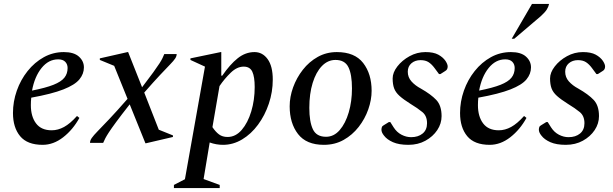

<svg xmlns="http://www.w3.org/2000/svg" viewBox="-20 -727 3118 977"><path d="M197 10Q119 10 82.5 -34Q46 -78 46 -152Q46 -210 65.5 -265.5Q85 -321 120.5 -365.5Q156 -410 203 -436Q250 -462 305 -462Q356 -462 381.5 -439Q407 -416 407 -384Q407 -351 384 -323Q361 -295 302.5 -272Q244 -249 139 -230Q137 -211 137 -192Q137 -134 163.5 -99Q190 -64 243 -64Q275 -64 306 -81Q337 -98 371 -136H373L384 -127Q351 -67 301.5 -28.5Q252 10 197 10ZM276 -425Q227 -425 191.5 -381Q156 -337 143 -266Q213 -280 252 -295.5Q291 -311 307.5 -331.5Q324 -352 324 -381Q324 -400 312 -412.5Q300 -425 276 -425Z M438 0Q438 -12 447 -25Q456 -38 477.5 -60Q499 -82 536 -121Q573 -160 629 -224L561 -392L488 -422V-430L629 -462H632L703 -283Q739 -330 760 -359Q781 -388 791.5 -404.5Q802 -421 807 -431.5Q812 -442 816 -452H879Q879 -441 871.5 -429.5Q864 -418 845.5 -399Q827 -380 795 -346Q763 -312 714 -256L788 -67L860 -38V-30L723 2H720L640 -196Q596 -140 571 -106Q546 -72 534 -53.5Q522 -35 516 -23.5Q510 -12 505 0Z M865 230V214L921 185L1023 -388L949 -422V-430L1103 -462H1106V-342H1111Q1150 -399 1189.5 -430.5Q1229 -462 1275 -462Q1316 -462 1342 -426Q1368 -390 1368 -322Q1368 -259 1348 -199.5Q1328 -140 1293 -92.5Q1258 -45 1212 -17.5Q1166 10 1115 10Q1080 10 1047 -2L1016 184L1098 214V230ZM1220 -388Q1186 -388 1154 -357Q1122 -326 1097 -289L1061 -80Q1077 -56 1094.5 -43Q1112 -30 1138 -30Q1179 -30 1210 -66Q1241 -102 1258.5 -160Q1276 -218 1276 -284Q1276 -336 1264 -362Q1252 -388 1220 -388Z M1628 10Q1539 10 1496.5 -45Q1454 -100 1454 -186Q1454 -234 1471.5 -282.5Q1489 -331 1521 -372Q1553 -413 1597 -437.5Q1641 -462 1694 -462Q1785 -462 1828 -406.5Q1871 -351 1871 -265Q1871 -219 1854 -170.5Q1837 -122 1805 -81Q1773 -40 1728.5 -15Q1684 10 1628 10ZM1639 -31Q1679 -31 1708.5 -65Q1738 -99 1754.5 -155Q1771 -211 1771 -277Q1771 -348 1753 -385Q1735 -422 1687 -422Q1648 -422 1618 -391Q1588 -360 1571 -305Q1554 -250 1554 -178Q1554 -108 1572 -69.5Q1590 -31 1639 -31Z M2058 10Q2010 10 1979.5 -3.5Q1949 -17 1934 -37Q1921 -53 1921 -67Q1921 -73 1923 -79.5Q1925 -86 1933 -90L1959 -106H1966L1983 -79Q1999 -54 2023 -41.5Q2047 -29 2072 -29Q2108 -29 2130.5 -47.5Q2153 -66 2153 -100Q2153 -137 2129.5 -156.5Q2106 -176 2068 -199Q2033 -221 2013 -239Q1993 -257 1985.5 -277.5Q1978 -298 1978 -328Q1978 -358 2002 -389Q2026 -420 2064 -441Q2102 -462 2145 -462Q2186 -462 2210 -449Q2234 -436 2247 -417Q2258 -400 2258 -389Q2258 -382 2255.5 -376Q2253 -370 2246 -366L2221 -350H2214L2191 -381Q2177 -400 2161 -410.5Q2145 -421 2120 -421Q2092 -421 2073.5 -405Q2055 -389 2055 -362Q2055 -334 2073.5 -313Q2092 -292 2122 -276Q2173 -247 2200 -218.5Q2227 -190 2227 -136Q2227 -98 2205 -65Q2183 -32 2145 -11Q2107 10 2058 10Z M2472 10Q2394 10 2357.5 -34Q2321 -78 2321 -152Q2321 -210 2340.5 -265.5Q2360 -321 2395.5 -365.5Q2431 -410 2478 -436Q2525 -462 2580 -462Q2631 -462 2656.5 -439Q2682 -416 2682 -384Q2682 -351 2659 -323Q2636 -295 2577.5 -272Q2519 -249 2414 -230Q2412 -211 2412 -192Q2412 -134 2438.5 -99Q2465 -64 2518 -64Q2550 -64 2581 -81Q2612 -98 2646 -136H2648L2659 -127Q2626 -67 2576.5 -28.5Q2527 10 2472 10ZM2551 -425Q2502 -425 2466.5 -381Q2431 -337 2418 -266Q2488 -280 2527 -295.5Q2566 -311 2582.5 -331.5Q2599 -352 2599 -381Q2599 -400 2587 -412.5Q2575 -425 2551 -425ZM2584 -530 2687 -707H2774Q2771 -692 2762 -678Q2753 -664 2731 -644L2597 -530Z M2859 10Q2811 10 2780.5 -3.5Q2750 -17 2735 -37Q2722 -53 2722 -67Q2722 -73 2724 -79.5Q2726 -86 2734 -90L2760 -106H2767L2784 -79Q2800 -54 2824 -41.5Q2848 -29 2873 -29Q2909 -29 2931.5 -47.5Q2954 -66 2954 -100Q2954 -137 2930.5 -156.5Q2907 -176 2869 -199Q2834 -221 2814 -239Q2794 -257 2786.5 -277.5Q2779 -298 2779 -328Q2779 -358 2803 -389Q2827 -420 2865 -441Q2903 -462 2946 -462Q2987 -462 3011 -449Q3035 -436 3048 -417Q3059 -400 3059 -389Q3059 -382 3056.5 -376Q3054 -370 3047 -366L3022 -350H3015L2992 -381Q2978 -400 2962 -410.5Q2946 -421 2921 -421Q2893 -421 2874.5 -405Q2856 -389 2856 -362Q2856 -334 2874.5 -313Q2893 -292 2923 -276Q2974 -247 3001 -218.5Q3028 -190 3028 -136Q3028 -98 3006 -65Q2984 -32 2946 -11Q2908 10 2859 10Z"/></svg>

Font: Spectral Medium
Style: Italic
Weight: 500
Italic angle: -10°
Designer: Jean-Baptiste Levee
Foundry: Production Type
Version: Version 2.001